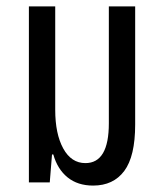

<svg xmlns="http://www.w3.org/2000/svg" viewBox="-20 -568 505 598"><path d="M270 10Q222 10 190.5 -15.5Q159 -41 146 -87H142L135 0H70V-548H152V-226Q152 -151 177 -105.5Q202 -60 246 -60Q319 -60 319 -184V-548H401V-180Q401 -81 367 -35.5Q333 10 270 10Z"/></svg>

Font: Noto Sans Thai ExtCond
Style: Regular
Weight: 400
Width: 2
Designer: Monotype Design Team
Foundry: Monotype Imaging Inc.
Version: Version 2.002; ttfautohint (v1.8.4.7-5d5b)